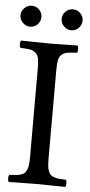

<svg xmlns="http://www.w3.org/2000/svg" viewBox="-56 -843 410 878"><g transform="rotate(5 148.5 -404.0)"><path d="M209.2 -728.3Q194.8 -742.7 194.8 -762.2Q194.8 -781.7 209.2 -795.9Q223.6 -810.1 243.2 -810.1Q262.7 -810.1 276.9 -795.9Q291 -781.7 291 -762.2Q291 -742.7 276.9 -728.3Q262.7 -713.9 243.2 -713.9Q223.6 -713.9 209.2 -728.3ZM20.3 -728.3Q5.9 -742.7 5.9 -762.2Q5.9 -781.7 20.3 -795.9Q34.7 -810.1 54.2 -810.1Q73.7 -810.1 87.9 -795.9Q102.1 -781.7 102.1 -762.2Q102.1 -742.7 87.9 -728.3Q73.7 -713.9 54.2 -713.9Q34.7 -713.9 20.3 -728.3ZM190.9 -122.1Q190.9 -100.6 192.4 -86.7Q193.8 -72.8 198.2 -62.3Q202.6 -51.8 208 -46.4Q213.4 -41 224.6 -37.4Q235.8 -33.7 246.8 -32.7Q257.8 -31.7 277.8 -30.8Q282.2 -26.4 282.2 -14.4Q282.2 -2.4 277.8 2Q178.2 0 148.9 0Q116.7 0 19 2Q14.6 -2.4 14.6 -14.4Q14.6 -26.4 19 -30.8Q39.1 -31.7 50 -32.7Q61 -33.7 72.3 -37.4Q83.5 -41 88.9 -46.4Q94.2 -51.8 98.6 -62.3Q103 -72.8 104.5 -86.7Q106 -100.6 106 -122.1V-522.9Q106 -554.7 102.8 -571.8Q99.6 -588.9 88.1 -598.4Q76.7 -607.9 62.7 -610.1Q48.8 -612.3 19 -613.8Q14.6 -618.2 14.6 -630.4Q14.6 -642.6 19 -647Q118.7 -645 147.9 -645Q180.2 -645 277.8 -647Q282.2 -642.6 282.2 -630.4Q282.2 -618.2 277.8 -613.8Q248 -612.3 234.1 -610.1Q220.2 -607.9 208.7 -598.4Q197.3 -588.9 194.1 -571.8Q190.9 -554.7 190.9 -522.9Z"/></g></svg>

Font: Linux Libertine G
Style: Regular
Weight: 400
Designer: Philipp H. Poll
Foundry: Philipp H. Poll
Version: Version 4.7.5